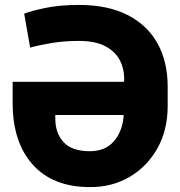

<svg xmlns="http://www.w3.org/2000/svg" viewBox="-20 -741 723 771"><path d="M341.3 10.3Q192.4 10.3 111.6 -79.8Q30.8 -169.9 30.8 -327.1V-412.6H476.1L478.5 -415Q480.5 -460.4 462.2 -497.1Q443.8 -533.7 403.3 -555.2Q362.8 -576.7 297.4 -576.7Q237.8 -576.7 188 -568.4Q138.2 -560.1 101.1 -549.8L77.1 -686Q105 -697.3 162.6 -709.2Q220.2 -721.2 297.4 -721.2Q413.1 -721.2 492.4 -680.7Q571.8 -640.1 612.5 -566.7Q653.3 -493.2 653.3 -393.6V-314.9Q653.3 -219.2 612.3 -145.8Q571.3 -72.3 500.7 -30.8Q430.2 10.7 341.3 10.3ZM341.3 -133.8Q402.3 -133.8 437 -173.3Q471.7 -212.9 476.6 -276.4L475.1 -279.3H202.1V-264.6Q202.1 -205.6 235.8 -169.7Q269.5 -133.8 341.3 -133.8Z"/></svg>

Font: Roboto Slab Black
Style: Regular
Weight: 900
Designer: Google
Version: Version 2.000; ttfautohint (v1.8.1.43-b0c9)